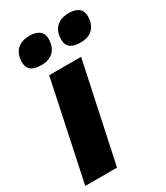

<svg xmlns="http://www.w3.org/2000/svg" viewBox="-191 -849 807 932"><g transform="rotate(-30 213.0 -383.5)"><path d="M333 -614C396 -614 426 -652 426 -708C426 -753 391 -767 353 -767C292 -767 257 -733 257 -674C257 -629 287 -614 333 -614ZM112 -614C176 -614 206 -652 206 -708C206 -753 171 -767 133 -767C72 -767 37 -733 37 -674C37 -629 67 -614 112 -614ZM3 0H181L299 -553H120Z"/></g></svg>

Font: Noto Sans SemiCondensed Black
Style: Italic
Weight: 900
Width: 4
Italic angle: -12°
Designer: Monotype Design Team
Foundry: Monotype Imaging Inc.
Version: Version 2.013